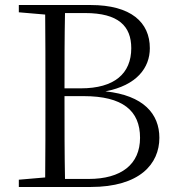

<svg xmlns="http://www.w3.org/2000/svg" viewBox="-20 -745 702 765"><path d="M55 -696 160 -687C161 -590 161 -490 161 -392V-337C161 -236 161 -137 160 -38L55 -29V0H341C537 0 615 -92 615 -196C615 -291 552 -365 400 -381C525 -405 577 -475 577 -553C577 -656 502 -725 341 -725H55ZM237 -362H313C469 -362 538 -304 538 -196C538 -90 463 -32 333 -32H239C237 -132 237 -235 237 -362ZM239 -693H319C452 -693 503 -641 503 -553C503 -452 436 -393 302 -393H237C237 -497 237 -596 239 -693Z"/></svg>

Font: Noto Serif CJK SC Light
Style: Regular
Weight: 300
Designer: Ryoko NISHIZUKA 西塚涼子 (kana & ideographs); Frank Grießhammer (Latin, Greek & Cyrillic); Wenlong ZHANG 张文龙 (bopomofo); San
Foundry: Adobe
Version: Version 2.001;hotconv 1.1.0;makeotfexe 2.6.0